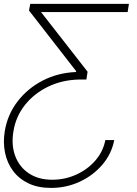

<svg xmlns="http://www.w3.org/2000/svg" viewBox="-28 -747 696 974"><path d="M551.5 -36.6H506.4Q495.5 21 456.5 66.4Q417.5 111.9 359.9 138.3Q302.3 164.8 236.6 164.8Q167 164.8 118.7 132.6Q70.4 100.5 49.3 44.6Q28.3 -11.4 40.3 -82Q52.6 -156.6 98.8 -214.7Q145 -272.7 215.1 -306.8Q285.1 -340.9 369.4 -343.4H410.2L416.3 -383.2L180.2 -685.7H619.5L626.1 -727.3H125.4L119.2 -693.5L358.3 -386L357.6 -381.7Q264.7 -377.8 187.9 -337.9Q111.1 -297.9 60.6 -231.7Q10 -165.5 -3.7 -82Q-13.2 -24.5 -2.5 27.5Q8.1 79.5 38 119.7Q67.8 159.8 116.2 183.1Q164.6 206.3 231 206.3Q308.1 206.3 376.2 174.9Q444.3 143.5 491.3 88.4Q538.3 33.4 551.5 -36.6Z"/></svg>

Font: Inter UI Extra Light
Style: Italic
Weight: 200
Italic angle: -9.39999°
Designer: Rasmus Andersson
Foundry: rsms
Version: 3.2;8d6f07862